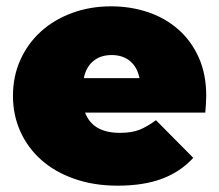

<svg xmlns="http://www.w3.org/2000/svg" viewBox="-20 -577 693 607"><path d="M421 -330Q414 -365 391 -384Q368 -403 333 -403Q298 -403 275 -384Q252 -365 245 -330ZM352 10Q277 10 215.5 -11.5Q154 -33 111 -71Q68 -109 44.5 -161Q21 -213 21 -274Q21 -336 44.5 -388Q68 -440 109.5 -477.5Q151 -515 208 -536Q265 -557 331 -557Q392 -557 446.5 -539Q501 -521 542.5 -485Q584 -449 608 -396Q632 -343 632 -274Q632 -262 631 -247.5Q630 -233 629 -221H249Q273 -157 359 -157Q397 -157 421.5 -167Q446 -177 473 -197L591 -78Q551 -34 492.5 -12Q434 10 352 10Z"/></svg>

Font: Montserrat-Alt1 Black
Style: Regular
Weight: 900
Designer: Differentunic
Foundry: Differentunic
Version: Version 7.222